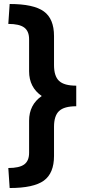

<svg xmlns="http://www.w3.org/2000/svg" viewBox="-20 -759 439 970"><path d="M28.8 -738.8Q149.9 -738.8 201.4 -701.4Q252.9 -664.1 252.9 -577.1V-430.2Q252.9 -374 278.6 -350.1Q304.2 -326.2 365.2 -326.2V-222.2Q304.2 -222.2 278.6 -198.2Q252.9 -174.3 252.9 -118.2V28.8Q252.9 116.2 201.4 153.6Q149.9 190.9 28.8 190.9L22 89.8Q77.6 89.8 102.3 71.8Q127 53.7 127 13.2V-148.9Q127 -230 190.9 -273.9Q127 -317.9 127 -398.9V-561Q127 -601.6 102.3 -619.9Q77.6 -638.2 22 -638.2Z"/></svg>

Font: Human Sans
Style: Bold
Weight: 700
Designer: Tim Radville
Foundry: Continuum
Version: Version 1.000;FEAKit 1.0